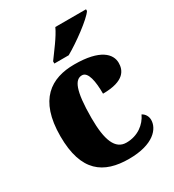

<svg xmlns="http://www.w3.org/2000/svg" viewBox="-187 -871 892 986"><g transform="rotate(-30 259.5 -378.0)"><path d="M198 -619V-606H283C349 -643 455 -721 478 -756V-766H296C276 -721 226 -658 198 -619ZM286 10C433 10 484 -56 484 -107C484 -127 474 -146 455 -156C433 -108 384 -69 316 -69C250 -69 223 -137 223 -268C223 -434 249 -483 290 -483C326 -483 337 -419 337 -347C467 -347 486 -403 486 -444C486 -497 437 -551 284 -551C146 -551 38 -484 38 -267C38 -56 137 10 286 10Z"/></g></svg>

Font: Noto Serif Tamil SemiCondensed Black
Style: Regular
Weight: 900
Width: 4
Designer: Indian Type Foundry, Tom Grace, and the Monotype Design Team
Foundry: Monotype Imaging Inc.
Version: Version 2.004